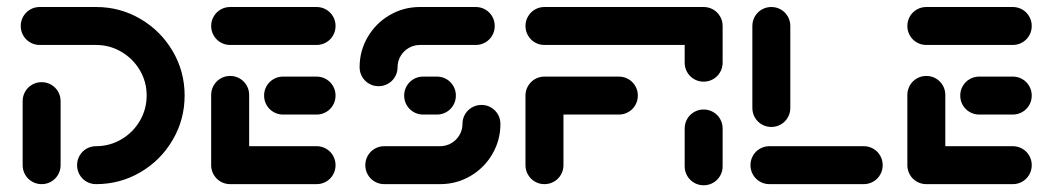

<svg xmlns="http://www.w3.org/2000/svg" viewBox="-20 -539 3078 562"><path d="M101.9 -298.5Q117 -298.5 129.8 -291.1Q142.6 -283.7 150 -270.9Q157.4 -258.1 157.4 -243V-55.6Q157.4 -40.4 150 -27.6Q142.6 -14.8 129.8 -7.4Q117 0 101.9 0Q86.7 0 73.9 -7.4Q61.1 -14.8 53.7 -27.6Q46.3 -40.4 46.3 -55.6V-243Q46.3 -258.1 53.7 -270.9Q61.1 -283.7 73.9 -291.1Q86.7 -298.5 101.9 -298.5ZM205.6 -55.6Q205.6 -70.7 213 -83.5Q220.4 -96.3 233.1 -103.7Q245.9 -111.1 261.1 -111.1Q301.1 -111.1 335.2 -131.1Q369.3 -151.1 389.3 -185.2Q409.3 -219.3 409.3 -259.6Q409.3 -299.6 389.3 -333.5Q369.3 -367.4 335.2 -387.4Q301.1 -407.4 261.1 -407.4H96.3Q81.1 -407.4 68.3 -414.8Q55.6 -422.2 48.1 -435Q40.7 -447.8 40.7 -463Q40.7 -478.1 48.1 -490.9Q55.6 -503.7 68.3 -511.1Q81.1 -518.5 96.3 -518.5H261.1Q331.5 -518.5 390.9 -483.7Q450.4 -448.9 485.4 -389.4Q520.4 -330 520.4 -259.6Q520.4 -188.9 485.4 -129.3Q450.4 -69.6 390.9 -34.8Q331.5 0 261.1 0Q245.9 0 233.1 -7.4Q220.4 -14.8 213 -27.6Q205.6 -40.4 205.6 -55.6Z M598.1 -51.9V-261.1Q598.1 -276.3 605.6 -289.1Q613 -301.9 625.7 -309.3Q638.5 -316.7 653.7 -316.7Q668.9 -316.7 681.7 -309.3Q694.4 -301.9 701.9 -289.1Q709.3 -276.3 709.3 -261.1V-51.9ZM962.2 -55.6Q962.2 -40.4 954.8 -27.6Q947.4 -14.8 934.6 -7.4Q921.9 0 906.7 0H653.7Q638.5 0 625.7 -7.4Q613 -14.8 605.6 -27.6Q598.1 -40.4 598.1 -55.6Q598.1 -70.7 605.6 -83.5Q613 -96.3 625.7 -103.7Q638.5 -111.1 653.7 -111.1H906.7Q921.9 -111.1 934.6 -103.7Q947.4 -96.3 954.8 -83.5Q962.2 -70.7 962.2 -55.6ZM753 -259.3Q753 -274.4 760.4 -287.2Q767.8 -300 780.6 -307.4Q793.3 -314.8 808.5 -314.8H906.7Q921.9 -314.8 934.6 -307.4Q947.4 -300 954.8 -287.2Q962.2 -274.4 962.2 -259.3Q962.2 -244.1 954.8 -231.3Q947.4 -218.5 934.6 -211.1Q921.9 -203.7 906.7 -203.7H808.5Q793.3 -203.7 780.6 -211.1Q767.8 -218.5 760.4 -231.3Q753 -244.1 753 -259.3ZM598.1 -463Q598.1 -478.1 605.6 -490.9Q613 -503.7 625.7 -511.1Q638.5 -518.5 653.7 -518.5H906.7Q921.9 -518.5 934.6 -511.1Q947.4 -503.7 954.8 -490.9Q962.2 -478.1 962.2 -463Q962.2 -447.8 954.8 -435Q947.4 -422.2 934.6 -414.8Q921.9 -407.4 906.7 -407.4H653.7Q638.5 -407.4 625.7 -414.8Q613 -422.2 605.6 -435Q598.1 -447.8 598.1 -463Z M1389.3 -231.9Q1404.4 -231.9 1417.2 -224.4Q1430 -217 1437.4 -204.3Q1444.8 -191.5 1444.8 -176.3Q1444.8 -128.5 1421.1 -88Q1397.4 -47.4 1356.9 -23.7Q1316.3 0 1268.1 0H1104.8Q1089.6 0 1076.9 -7.4Q1064.1 -14.8 1056.7 -27.6Q1049.3 -40.4 1049.3 -55.6Q1049.3 -70.7 1056.7 -83.5Q1064.1 -96.3 1076.9 -103.7Q1089.6 -111.1 1104.8 -111.1H1268.1Q1285.9 -111.1 1300.9 -119.8Q1315.9 -128.5 1324.8 -143.5Q1333.7 -158.5 1333.7 -176.3Q1333.7 -191.5 1341.1 -204.3Q1348.5 -217 1361.3 -224.4Q1374.1 -231.9 1389.3 -231.9ZM1314.4 -259.3Q1314.4 -244.1 1307 -231.3Q1299.6 -218.5 1286.9 -211.1Q1274.1 -203.7 1258.9 -203.7H1218.5Q1203.3 -203.7 1190.6 -211.1Q1177.8 -218.5 1170.4 -231.3Q1163 -244.1 1163 -259.3Q1163 -274.4 1170.4 -287.2Q1177.8 -300 1190.6 -307.4Q1203.3 -314.8 1218.5 -314.8H1258.9Q1274.1 -314.8 1286.9 -307.4Q1299.6 -300 1307 -287.2Q1314.4 -274.4 1314.4 -259.3ZM1088.1 -286.7Q1073 -286.7 1060.2 -294.1Q1047.4 -301.5 1040 -314.3Q1032.6 -327 1032.6 -342.2Q1032.6 -390 1056.3 -430.6Q1080 -471.1 1120.6 -494.8Q1161.1 -518.5 1209.3 -518.5H1372.6Q1387.8 -518.5 1400.6 -511.1Q1413.3 -503.7 1420.7 -490.9Q1428.1 -478.1 1428.1 -463Q1428.1 -447.8 1420.7 -435Q1413.3 -422.2 1400.6 -414.8Q1387.8 -407.4 1372.6 -407.4H1209.3Q1191.5 -407.4 1176.5 -398.7Q1161.5 -390 1152.6 -375Q1143.7 -360 1143.7 -342.2Q1143.7 -327 1136.3 -314.3Q1128.9 -301.5 1116.1 -294.1Q1103.3 -286.7 1088.1 -286.7Z M1629.3 -263V-55.6Q1629.3 -40.4 1621.9 -27.6Q1614.4 -14.8 1601.7 -7.4Q1588.9 0 1573.7 0Q1558.5 0 1545.7 -7.4Q1533 -14.8 1525.6 -27.6Q1518.1 -40.4 1518.1 -55.6V-263ZM1847 -259.3Q1847 -244.1 1839.6 -231.3Q1832.2 -218.5 1819.4 -211.1Q1806.7 -203.7 1791.5 -203.7H1573.7Q1558.5 -203.7 1545.7 -211.1Q1533 -218.5 1525.6 -231.3Q1518.1 -244.1 1518.1 -259.3Q1518.1 -274.4 1525.6 -287.2Q1533 -300 1545.7 -307.4Q1558.5 -314.8 1573.7 -314.8H1791.5Q1806.7 -314.8 1819.4 -307.4Q1832.2 -300 1839.6 -287.2Q1847 -274.4 1847 -259.3ZM2039.6 3.3Q2024.4 3.3 2011.7 -4.1Q1998.9 -11.5 1991.5 -24.3Q1984.1 -37 1984.1 -52.2V-163Q1984.1 -178.1 1991.5 -190.9Q1998.9 -203.7 2011.7 -211.1Q2024.4 -218.5 2039.6 -218.5Q2054.8 -218.5 2067.6 -211.1Q2080.4 -203.7 2087.8 -190.9Q2095.2 -178.1 2095.2 -163V-52.2Q2095.2 -37 2087.8 -24.3Q2080.4 -11.5 2067.6 -4.1Q2054.8 3.3 2039.6 3.3ZM1518.1 -463Q1518.1 -478.1 1525.6 -490.9Q1533 -503.7 1545.7 -511.1Q1558.5 -518.5 1573.7 -518.5H2037.8V-407.4H1573.7Q1558.5 -407.4 1545.7 -414.8Q1533 -422.2 1525.6 -435Q1518.1 -447.8 1518.1 -463ZM2039.6 -300Q2024.4 -300 2011.7 -307.4Q1998.9 -314.8 1991.5 -327.6Q1984.1 -340.4 1984.1 -355.6V-463Q1984.1 -478.1 1991.5 -490.9Q1998.9 -503.7 2011.7 -511.1Q2024.4 -518.5 2039.6 -518.5Q2054.8 -518.5 2067.6 -511.1Q2080.4 -503.7 2087.8 -490.9Q2095.2 -478.1 2095.2 -463V-355.6Q2095.2 -340.4 2087.8 -327.6Q2080.4 -314.8 2067.6 -307.4Q2054.8 -300 2039.6 -300Z M2563.7 -55.6Q2563.7 -40.4 2556.3 -27.6Q2548.9 -14.8 2536.1 -7.4Q2523.3 0 2508.1 0H2232.2Q2217 0 2204.3 -7.4Q2191.5 -14.8 2184.1 -27.6Q2176.7 -40.4 2176.7 -55.6Q2176.7 -70.7 2184.1 -83.5Q2191.5 -96.3 2204.3 -103.7Q2217 -111.1 2232.2 -111.1H2508.1Q2523.3 -111.1 2536.1 -103.7Q2548.9 -96.3 2556.3 -83.5Q2563.7 -70.7 2563.7 -55.6ZM2237.8 -167.4Q2222.6 -167.4 2209.8 -174.8Q2197 -182.2 2189.6 -195Q2182.2 -207.8 2182.2 -223V-463Q2182.2 -478.1 2189.6 -490.9Q2197 -503.7 2209.8 -511.1Q2222.6 -518.5 2237.8 -518.5Q2253 -518.5 2265.7 -511.1Q2278.5 -503.7 2285.9 -490.9Q2293.3 -478.1 2293.3 -463V-223Q2293.3 -207.8 2285.9 -195Q2278.5 -182.2 2265.7 -174.8Q2253 -167.4 2237.8 -167.4Z M2635.9 -51.9V-261.1Q2635.9 -276.3 2643.3 -289.1Q2650.7 -301.9 2663.5 -309.3Q2676.3 -316.7 2691.5 -316.7Q2706.7 -316.7 2719.4 -309.3Q2732.2 -301.9 2739.6 -289.1Q2747 -276.3 2747 -261.1V-51.9ZM3000 -55.6Q3000 -40.4 2992.6 -27.6Q2985.2 -14.8 2972.4 -7.4Q2959.6 0 2944.4 0H2691.5Q2676.3 0 2663.5 -7.4Q2650.7 -14.8 2643.3 -27.6Q2635.9 -40.4 2635.9 -55.6Q2635.9 -70.7 2643.3 -83.5Q2650.7 -96.3 2663.5 -103.7Q2676.3 -111.1 2691.5 -111.1H2944.4Q2959.6 -111.1 2972.4 -103.7Q2985.2 -96.3 2992.6 -83.5Q3000 -70.7 3000 -55.6ZM2790.7 -259.3Q2790.7 -274.4 2798.1 -287.2Q2805.6 -300 2818.3 -307.4Q2831.1 -314.8 2846.3 -314.8H2944.4Q2959.6 -314.8 2972.4 -307.4Q2985.2 -300 2992.6 -287.2Q3000 -274.4 3000 -259.3Q3000 -244.1 2992.6 -231.3Q2985.2 -218.5 2972.4 -211.1Q2959.6 -203.7 2944.4 -203.7H2846.3Q2831.1 -203.7 2818.3 -211.1Q2805.6 -218.5 2798.1 -231.3Q2790.7 -244.1 2790.7 -259.3ZM2635.9 -463Q2635.9 -478.1 2643.3 -490.9Q2650.7 -503.7 2663.5 -511.1Q2676.3 -518.5 2691.5 -518.5H2944.4Q2959.6 -518.5 2972.4 -511.1Q2985.2 -503.7 2992.6 -490.9Q3000 -478.1 3000 -463Q3000 -447.8 2992.6 -435Q2985.2 -422.2 2972.4 -414.8Q2959.6 -407.4 2944.4 -407.4H2691.5Q2676.3 -407.4 2663.5 -414.8Q2650.7 -422.2 2643.3 -435Q2635.9 -447.8 2635.9 -463Z"/></svg>

Font: 26F Galaxy Sans
Style: Regular
Weight: 400
Designer: C₂₉H₂₅N₃O₅
Version: Version 1.100;FEAKit 1.0